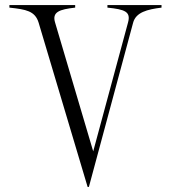

<svg xmlns="http://www.w3.org/2000/svg" viewBox="-20 -721 674 756"><path d="M132 -632 325 15H330L504 -631C515 -673 560 -684 616 -691V-701H403V-691C472 -684 496 -675 484 -632L347 -125L197 -632C184 -674 214 -684 276 -691V-701H17V-691C82 -684 118 -678 132 -632Z"/></svg>

Font: Sprat Condensed Light
Style: Regular
Weight: 300
Width: 3
Designer: Ethan Nakache
Foundry: Collletttivo
Version: Version 2.000;Glyphs 3.2 (3217)